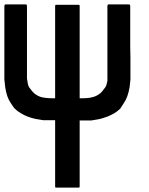

<svg xmlns="http://www.w3.org/2000/svg" viewBox="-20 -860 681 879"><path d="M577.1 -499Q577.1 -498 577.1 -495.1Q576.2 -486.3 575.2 -477.5Q574.2 -467.8 573.2 -460Q565.4 -415 547.9 -389.6Q530.3 -363.3 530.3 -362.3Q516.6 -349.6 502 -340.8Q486.3 -332 471.7 -326.2Q443.4 -315.4 421.9 -312.5Q399.4 -308.6 398.4 -308.6Q379.9 -308.6 344.7 -308.6Q344.7 -208 344.7 -5.9Q344.7 -3.9 343.8 -2Q341.8 -1 339.8 -1Q339.8 -1 338.9 -1Q305.7 -1 238.3 -1Q237.3 -1 237.3 -1Q234.4 -1 233.4 -2Q232.4 -3.9 232.4 -5.9Q232.4 -107.4 232.4 -309.6Q213.9 -309.6 178.7 -309.6Q176.8 -309.6 155.3 -313.5Q132.8 -316.4 104.5 -327.1Q89.8 -333 75.2 -341.8Q59.6 -350.6 46.9 -363.3Q45.9 -363.3 28.3 -389.6Q10.7 -415 3.9 -460.9Q2.9 -468.8 2 -478.5Q1 -487.3 0 -496.1Q0 -497.1 0 -500Q0 -502.9 0 -504.9Q0 -505.9 0 -506.8Q0 -615.2 0 -831.1Q0 -835 1 -836.9Q2 -839.8 5.9 -839.8Q37.1 -839.8 99.6 -839.8Q101.6 -839.8 102.5 -836.9Q103.5 -835 103.5 -831.1Q103.5 -720.7 103.5 -501Q104.5 -494.1 105.5 -488.3Q106.4 -482.4 107.4 -476.6Q109.4 -465.8 114.3 -459Q119.1 -452.1 125 -445.3Q126 -444.3 127 -443.4Q127.9 -441.4 128.9 -440.4Q135.7 -432.6 144.5 -426.8Q153.3 -420.9 164.1 -417Q174.8 -413.1 188.5 -412.1Q202.1 -410.2 217.8 -410.2Q222.7 -410.2 232.4 -410.2Q232.4 -550.8 232.4 -833Q232.4 -835 233.4 -836.9Q234.4 -837.9 237.3 -837.9Q237.3 -837.9 238.3 -837.9Q271.5 -837.9 338.9 -837.9Q338.9 -837.9 339.8 -837.9Q341.8 -837.9 343.8 -836.9Q344.7 -835 344.7 -833Q344.7 -692.4 344.7 -410.2Q349.6 -410.2 359.4 -410.2Q375 -410.2 388.7 -412.1Q401.4 -414.1 413.1 -418Q423.8 -421.9 431.6 -427.7Q440.4 -432.6 447.3 -441.4Q447.3 -442.4 449.2 -443.4Q450.2 -444.3 451.2 -446.3Q457 -453.1 461.9 -460Q466.8 -466.8 468.8 -477.5Q470.7 -483.4 471.7 -489.3Q471.7 -495.1 471.7 -502Q471.7 -612.3 471.7 -832Q471.7 -835 473.6 -837.9Q474.6 -839.8 475.6 -839.8Q507.8 -839.8 570.3 -839.8Q574.2 -839.8 575.2 -836.9Q576.2 -835 576.2 -831.1Q576.2 -831.1 576.2 -789.1Q576.2 -747.1 576.2 -691.4Q576.2 -668 576.2 -644.5Q576.2 -620.1 577.1 -598.6Q577.1 -557.6 577.1 -529.3Q577.1 -500 577.1 -499Z"/></svg>

Font: Typeface
Style: Regular
Weight: 400
Version: Version 1.0